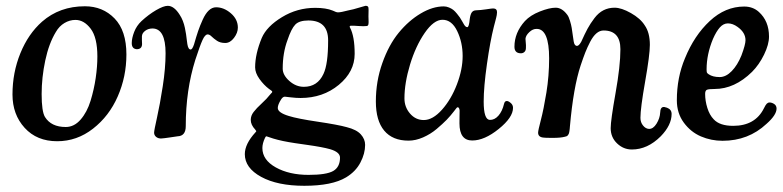

<svg xmlns="http://www.w3.org/2000/svg" viewBox="-20 -461 2633 646"><path d="M22 -143.1Q22 -216.8 48.6 -282Q75.2 -347.2 121.6 -388.2Q180.7 -439.9 265.6 -439.9Q325.7 -439.9 365.5 -398.9Q405.3 -357.9 405.3 -277.8Q405.3 -203.1 376.2 -136.7Q347.2 -70.3 293 -28.1Q238.8 14.2 172.4 14.2Q104 14.2 63 -30.8Q22 -75.7 22 -143.1ZM201.2 -33.7Q229.5 -33.7 251.2 -58.6Q272.9 -83.5 284.7 -121.8Q296.4 -160.2 302 -198.5Q307.6 -236.8 307.6 -271Q307.6 -334.5 285.2 -364.3Q262.7 -394 233.9 -394Q214.4 -394 196.8 -383.5Q179.2 -373 168 -353.5Q144.5 -314.9 132.3 -257.6Q120.1 -200.2 120.1 -144.5Q120.1 -85.9 131.3 -67.4Q152.3 -33.7 201.2 -33.7Z M707 -436.5Q733.4 -436.5 756.8 -416.3Q780.3 -396 780.3 -368.2Q780.3 -350.6 767.3 -333.5Q754.4 -316.4 737.8 -316.4Q721.2 -316.4 710.2 -323.7Q699.2 -331.1 692.1 -338.1Q685.1 -345.2 678.7 -345.2Q669.9 -345.2 661.4 -326.4Q652.8 -307.6 637.2 -259.8Q605 -157.7 605 -36.6Q605 -3.4 577.6 -2.4Q570.3 -1.5 551 1.5Q531.7 4.4 522.9 4.9Q512.7 5.4 505.6 -0.2Q498.5 -5.9 498.5 -14.6Q498.5 -22 508.3 -65.7Q518.1 -109.4 527.6 -170.7Q537.1 -231.9 537.1 -281.7Q537.1 -364.7 493.2 -365.2Q479 -365.2 468.5 -357.4Q458 -349.6 457.5 -338.9Q457 -332.5 457.5 -325Q458 -317.4 458 -312.5Q457.5 -295.4 439.9 -295.4Q423.3 -296.9 423.3 -315.9Q423.3 -332.5 431.4 -353.5Q439.5 -374.5 456.1 -390.1Q480 -412.1 505.1 -426.8Q530.3 -441.4 544.4 -441.4Q565.9 -441.4 585 -410.6Q590.8 -401.9 595.2 -390.6Q599.6 -379.4 602.1 -367.2Q604.5 -355 606 -345.9Q607.4 -336.9 608.6 -325.7Q609.9 -314.5 610.4 -312.5Q613.3 -294.4 621.6 -294.4Q627 -294.4 632.8 -311.5Q640.6 -338.9 646.7 -356.7Q652.8 -374.5 662.1 -395Q671.4 -415.5 682.6 -426Q693.8 -436.5 707 -436.5Z M838.4 -234.4Q838.4 -279.3 860.8 -333.5Q877.4 -372.1 928.7 -403.3Q980 -434.6 1040.5 -434.6Q1077.1 -434.6 1099.6 -425.3Q1111.3 -419.4 1117.2 -419.4Q1127 -419.4 1150.9 -425.8Q1168.9 -429.2 1187.5 -435.1Q1206.1 -440.9 1209.5 -441.4Q1216.8 -441.9 1219.2 -437Q1220.7 -432.1 1219.7 -405.8Q1219.7 -401.4 1220 -395.3Q1220.2 -389.2 1220.2 -386.2Q1220.2 -383.3 1219.7 -380.1Q1219.2 -377 1218 -375.5Q1216.8 -374 1214.4 -373.5Q1205.1 -372.1 1186 -373.5Q1167 -375 1160.6 -374.5Q1158.2 -374.5 1157.2 -373Q1156.2 -371.6 1156.5 -370.4Q1156.7 -369.1 1157.7 -368.2Q1173.3 -338.4 1173.3 -279.8Q1173.3 -219.7 1119.9 -175.5Q1066.4 -131.3 991.2 -131.3Q976.1 -131.3 957.8 -133.5Q939.5 -135.7 938.5 -135.7Q931.6 -135.7 925.8 -126.5Q914.6 -108.9 914.6 -97.7Q914.6 -82 951.7 -70.8Q981.4 -61.5 1049.1 -51.5Q1116.7 -41.5 1146.5 -33.2Q1179.7 -24.9 1194.1 -8.8Q1208.5 7.3 1208.5 26.4Q1208.5 55.7 1192.6 85.9Q1176.8 116.2 1144.5 135.7Q1097.2 164.1 1003.9 164.1Q913.6 164.1 858.6 134Q803.7 104 803.7 57.6Q803.7 23.4 839.4 -15.6Q842.3 -18.6 842.3 -20L838.4 -25.4Q823.7 -41 823.7 -57.6Q823.7 -71.8 833.3 -84.2Q842.8 -96.7 860.6 -113Q878.4 -129.4 887.7 -141.6Q889.2 -143.6 891.4 -145.8Q893.6 -147.9 894.8 -149.4Q896 -150.9 896 -152.3Q896 -153.3 895 -154.5Q894 -155.8 890.6 -158Q887.2 -160.2 885.3 -161.6Q867.7 -174.8 853 -195.3Q838.4 -215.8 838.4 -234.4ZM1002.4 -168.9Q1048.3 -168.9 1068.4 -212.4Q1084 -245.1 1084 -325.2Q1084 -392.1 1017.6 -392.1Q986.8 -392.1 973.4 -378.2Q960 -364.3 947.3 -326.2Q931.2 -283.2 931.2 -230Q931.2 -208.5 953.4 -188.7Q975.6 -168.9 1002.4 -168.9ZM862.8 37.1Q862.8 77.1 908 102.3Q953.1 127.4 1018.1 127.4Q1078.1 127.4 1101.1 114.3Q1124 101.1 1124 69.3Q1124 50.8 1090.8 41Q1064.9 33.7 1014.2 26.6Q963.4 19.5 951.2 17.1Q912.1 10.3 885.3 0.5Q877.9 -2.4 876.5 -2.4Q874 -2.4 871.6 2.9Q862.8 21.5 862.8 37.1Z M1706.1 -98.1Q1706.1 -65.9 1658 -27.1Q1609.9 11.7 1568.8 11.7Q1525.9 11.7 1525.9 -45.9Q1525.9 -53.7 1526.1 -69.3Q1526.4 -85 1526.4 -88.9Q1525.4 -100.1 1520 -100.1Q1518.1 -100.1 1516.4 -98.1Q1514.6 -96.2 1512 -92.5Q1509.3 -88.9 1507.3 -86.4Q1496.6 -72.3 1483.2 -58.3Q1469.7 -44.4 1449.2 -27.1Q1428.7 -9.8 1403.6 1.2Q1378.4 12.2 1354.5 12.2Q1300.8 12.2 1272.7 -21.5Q1244.6 -55.2 1244.6 -119.6Q1244.6 -187.5 1266.4 -248.8Q1288.1 -310.1 1321.5 -350.8Q1355 -391.6 1395.3 -415.5Q1435.5 -439.5 1473.1 -439.5Q1481.9 -439.5 1490.7 -435.8Q1499.5 -432.1 1505.1 -427.7Q1510.7 -423.3 1517.6 -414.8Q1524.4 -406.2 1527.3 -402.1Q1530.3 -397.9 1535.4 -388.7Q1540.5 -379.4 1541 -378.9Q1546.4 -369.6 1552.2 -369.6Q1558.1 -369.6 1560.5 -397Q1562.5 -412.1 1567.1 -418.9Q1571.8 -425.8 1581.1 -426.3Q1597.2 -426.8 1616 -429.7Q1634.8 -432.6 1639.2 -432.6Q1652.3 -432.6 1652.3 -419.9Q1652.3 -415.5 1651.4 -410.4Q1650.4 -405.3 1649.4 -401.1Q1648.4 -397 1646 -387.9Q1643.6 -378.9 1641.6 -371.1Q1629.4 -323.2 1618.4 -245.8Q1607.4 -168.5 1607.4 -119.1Q1607.4 -58.6 1627.9 -57.6Q1644 -57.1 1657 -71.8Q1669.9 -86.4 1675.8 -111.3Q1678.2 -122.1 1686.5 -121.1Q1692.9 -120.1 1700.7 -112.3Q1706.1 -106.4 1706.1 -98.1ZM1468.8 -394.5Q1439.5 -394.5 1408.9 -350.1Q1378.4 -305.7 1359.6 -243.7Q1340.8 -181.6 1340.8 -129.9Q1340.8 -100.6 1359.6 -78.9Q1378.4 -57.1 1405.8 -57.1Q1436 -57.1 1467 -91.8Q1498 -126.5 1517.3 -177Q1536.6 -227.5 1536.6 -272.5Q1536.6 -318.4 1518.3 -356.4Q1500 -394.5 1468.8 -394.5Z M2047.9 -435.1Q2070.8 -435.1 2102.8 -417Q2134.8 -398.9 2149.4 -375.5Q2166.5 -351.1 2166.5 -310.1Q2166.5 -276.4 2150.6 -186.5Q2134.8 -96.7 2134.8 -64.5Q2134.8 -49.3 2143.6 -38.6Q2152.3 -27.8 2163.6 -27.3Q2177.7 -26.9 2189 -44.9Q2200.2 -63 2201.2 -82Q2201.7 -102.1 2214.8 -101.1Q2220.2 -100.1 2224.1 -98.6Q2239.7 -92.8 2239.7 -77.6Q2239.7 -40 2203.1 -2.4Q2158.7 42 2106 42Q2077.6 42 2056.2 21.5Q2034.7 1 2034.7 -29.8Q2034.7 -55.7 2051 -147.5Q2067.4 -239.3 2067.4 -295.4Q2067.4 -358.4 2010.7 -358.4Q1998 -358.4 1986.8 -348.9Q1975.6 -339.4 1965.8 -320.6Q1956.1 -301.8 1949.2 -284.4Q1942.4 -267.1 1933.6 -240.7Q1909.2 -167 1897.5 -35.2Q1897.5 -33.7 1897 -28.8Q1896.5 -23.9 1896.2 -22.2Q1896 -20.5 1895.3 -16.4Q1894.5 -12.2 1893.6 -10.5Q1892.6 -8.8 1890.9 -6.3Q1889.2 -3.9 1886.7 -2.7Q1884.3 -1.5 1880.9 -1Q1866.7 2.9 1840.8 2.9Q1812.5 2.9 1809.1 2Q1790.5 0.5 1790.5 -14.6Q1790.5 -22 1799.8 -57.4Q1809.1 -92.8 1818.4 -149.4Q1827.6 -206.1 1827.6 -264.6Q1827.6 -363.3 1786.1 -363.8Q1772.9 -364.3 1761 -353Q1749 -341.8 1748 -330.6Q1748 -325.2 1749 -317.4Q1750 -309.6 1749.5 -299.8Q1749.5 -290.5 1744.1 -285.9Q1738.8 -281.2 1731 -281.7Q1710.9 -282.7 1710.9 -303.7Q1710.9 -351.1 1746.1 -390.1Q1764.2 -409.7 1796.4 -422.4Q1828.6 -435.1 1849.6 -435.1Q1871.1 -435.1 1888.7 -411.1Q1893.6 -404.8 1897.7 -391.1Q1901.9 -377.4 1903.6 -366.9Q1905.3 -356.4 1907.5 -340.1Q1909.7 -323.7 1910.2 -321.8Q1912.6 -306.6 1921.4 -306.6Q1927.7 -306.6 1935.5 -320.3Q1947.8 -347.7 1957 -364.7Q1966.3 -381.8 1980 -399.9Q1993.7 -418 2010.5 -426.5Q2027.3 -435.1 2047.9 -435.1Z M2483.9 -439Q2513.2 -439 2533.2 -420.9Q2567.4 -390.1 2567.4 -337.9Q2567.4 -311.5 2550.8 -277.3Q2534.2 -243.2 2510.3 -219.2Q2451.7 -161.6 2384.3 -161.6Q2364.3 -161.6 2358.4 -158.9Q2352.5 -156.2 2352.5 -145Q2352.5 -121.6 2359.9 -97.9Q2367.2 -74.2 2381.3 -59.6Q2401.4 -37.6 2446.8 -37.6Q2521 -37.6 2550.3 -96.7Q2555.7 -107.9 2559.8 -112.1Q2564 -116.2 2569.3 -116.2Q2576.7 -116.2 2584.5 -111.3Q2592.8 -106 2592.8 -95.7Q2592.8 -74.2 2559.1 -44.4Q2498 12.7 2411.1 12.7Q2372.6 12.7 2338.4 -2Q2304.2 -16.6 2280.8 -48.3Q2257.3 -80.1 2257.3 -123.5Q2257.3 -200.2 2284.7 -265.1Q2315.9 -341.8 2368.2 -390.4Q2420.4 -439 2483.9 -439ZM2364.7 -210.9Q2378.4 -201.7 2401.4 -201.7Q2422.4 -201.7 2441.9 -221.7Q2461.4 -241.7 2474.6 -274.4Q2488.3 -311 2488.3 -325.7Q2488.3 -351.6 2461.4 -370.6Q2445.3 -382.3 2429.2 -382.3Q2414.1 -382.3 2402.1 -368.9Q2390.1 -355.5 2378.9 -330.1Q2357.4 -278.3 2357.4 -228Q2357.4 -219.7 2358.4 -217Q2359.4 -214.4 2364.7 -210.9Z"/></svg>

Font: Cooper* Medium
Style: Italic
Weight: 500
Italic angle: -7°
Designer: Owen Earl
Foundry: indestructible type*
Version: Version 0.001